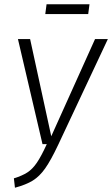

<svg xmlns="http://www.w3.org/2000/svg" viewBox="-20 -868 525 899"><path d="M252 -189Q218 -117 191.5 -79.5Q165 -42 133.5 -22.5Q102 -3 50 11L45 -33Q84 -45 108 -60.5Q132 -76 152.5 -106Q173 -136 199 -193H179L64 -685H121L220 -230L425 -685H485ZM393 -802H192L198 -848H399Z"/></svg>

Font: Fira Sans Extra Condensed Light
Style: Italic
Weight: 300
Width: 3
Italic angle: -8°
Designer: Carrois Corporate & Edenspiekermann AG
Foundry: Carrois Corporate GbR & Edenspiekermann AG
Version: Version 4.203